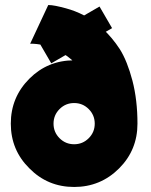

<svg xmlns="http://www.w3.org/2000/svg" viewBox="-20 -732 599 764"><path d="M275 -492Q170 -492 97 -419Q23 -345 23 -240Q23 -135 97 -62Q170 12 275 12Q380 12 454 -62Q527 -135 527 -240Q527 -345 454 -419Q380 -492 275 -492ZM275 -322Q309 -322 333 -298Q357 -274 357 -240Q357 -206 333 -182Q309 -158 275 -158Q241 -158 217 -182Q193 -206 193 -240Q193 -274 217 -298Q241 -322 275 -322ZM100 -558Q152 -559 208 -532Q251 -511 282 -478Q313 -445 331 -399Q344 -366 350.5 -326Q357 -286 357 -240H527Q527 -334 507 -411Q497 -449 484.5 -480.5Q472 -512 457 -536Q442 -559 424.5 -580Q407 -601 387 -619Q366 -637 347.5 -650Q329 -663 312 -672Q279 -689 242 -699Q220 -705 202.5 -708.5Q185 -712 172 -712ZM134 -566 184 -480 426 -620 376 -706Z"/></svg>

Font: Unageo
Style: Black
Weight: 900
Designer: Richard Sepsi
Foundry: Richard Sepsi
Version: Version 2.000